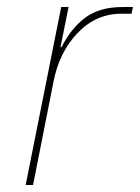

<svg xmlns="http://www.w3.org/2000/svg" viewBox="-20 -526 398 546"><path d="M74 0H53L154 -506H175L152 -392H155Q183 -447 223.5 -476.5Q264 -506 328 -506H358L354 -487H325Q253 -487 200.5 -432Q148 -377 132 -293Z"/></svg>

Font: IBM Plex Sans Thin
Style: Italic
Weight: 100
Italic angle: -11.31°
Designer: Mike Abbink, Paul van der Laan, Pieter van Rosmalen
Foundry: Bold Monday
Version: Version 3.0